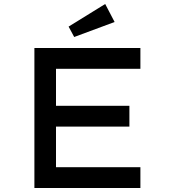

<svg xmlns="http://www.w3.org/2000/svg" viewBox="-20 -940 852 960"><path d="M152 0V-700H682V-596H260V-104H682V0ZM207 -307V-411H627V-307ZM351 -755 323 -807 506 -920 553 -830Z"/></svg>

Font: Lexend Mega
Style: Regular
Weight: 400
Designer: Bonnie Shaver-Troup, Thomas Jockin
Foundry: Lexend
Version: Version 1.007